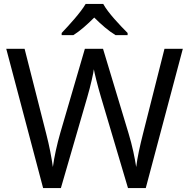

<svg xmlns="http://www.w3.org/2000/svg" viewBox="-20 -964 970 984"><path d="M509 -944H419C393 -899 333 -834 296 -795V-784H356C391 -806 427 -838 463 -874C499 -838 537 -805 572 -784H634V-795C596 -833 533 -899 509 -944ZM917 -714H823L713 -279C697 -216 684 -157 678 -108C671 -154 658 -218 639 -280L508 -714H415L289 -283C272 -224 258 -160 251 -108C244 -158 233 -216 217 -278L106 -714H12L201 0H292L427 -465C445 -526 459 -591 461 -609C464 -591 480 -525 497 -468L636 0H727Z"/></svg>

Font: Noto Sans Lycian
Style: Regular
Weight: 400
Designer: Monotype Design Team
Foundry: Monotype Imaging Inc.
Version: Version 2.002